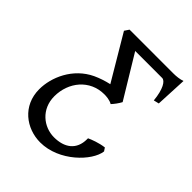

<svg xmlns="http://www.w3.org/2000/svg" viewBox="-184 -727 846 846"><g transform="rotate(45 239.5 -304.0)"><path d="M210 15C327 15 429 -90 437 -156L427 -171C394 -167 361 -154 346 -147V-141C346 -75 301 -44 237 -44C172 -44 110 -93 110 -173C110 -261 170 -335 260 -335C270 -335 294 -334 310 -324C322 -337 333 -352 341 -367V-368L221 -566H389C407 -566 427 -534 433 -470L458 -476L465 -623C448 -617 427 -615 411 -615H137L123 -594L247 -385C220 -379 196 -371 172 -360C81 -317 41 -222 41 -148C41 -45 123 15 210 15Z"/></g></svg>

Font: Temporarium
Style: Italic
Weight: 400
Italic angle: -7°
Version: Version 1.1